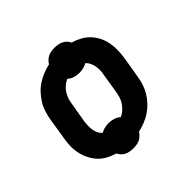

<svg xmlns="http://www.w3.org/2000/svg" viewBox="-152 -712 904 904"><g transform="rotate(-45 300.0 -260.0)"><path d="M251 39Q239 39 227.5 37Q216 35 206 30Q196 25 188.5 17Q181 9 176 -1Q152 -8 131 -19.5Q110 -31 94 -48.5Q78 -66 67.5 -87.5Q57 -109 52 -133Q47 -157 48 -182.5Q49 -208 54 -234L70 -334Q74 -356 80.5 -377.5Q87 -399 99.5 -419Q112 -439 128 -456.5Q144 -474 164 -487Q184 -500 205.5 -508.5Q227 -517 249 -522Q254 -531 262.5 -539Q271 -547 281 -551.5Q291 -556 301.5 -557.5Q312 -559 322 -559Q334 -559 345.5 -557Q357 -555 367 -550Q377 -545 384.5 -537Q392 -529 397 -519Q421 -512 442 -500.5Q463 -489 479.5 -471.5Q496 -454 506.5 -432.5Q517 -411 521.5 -387Q526 -363 525 -337.5Q524 -312 520 -286L503 -186Q500 -164 493 -142.5Q486 -121 474 -101Q462 -81 445.5 -63.5Q429 -46 409.5 -33Q390 -20 368 -11.5Q346 -3 324 2Q319 11 310.5 19Q302 27 292 31.5Q282 36 271.5 37.5Q261 39 251 39ZM312 -107Q326 -113 338 -123.5Q350 -134 359 -147Q368 -160 372.5 -174Q377 -188 380 -203L396 -303Q399 -317 399.5 -331.5Q400 -346 397.5 -359Q395 -372 389 -384.5Q383 -397 373 -405Q362 -398 348.5 -395Q335 -392 322 -392Q305 -392 289 -397Q273 -402 262 -413Q248 -407 235.5 -396.5Q223 -386 214.5 -373Q206 -360 201 -346Q196 -332 194 -317L177 -217Q175 -203 174.5 -188.5Q174 -174 176 -161Q178 -148 184 -135.5Q190 -123 200 -115Q212 -122 225 -125Q238 -128 251 -128Q268 -128 284 -123Q300 -118 312 -107Z"/></g></svg>

Font: Iosevka SS04 XBd Ex Obl
Style: Regular
Weight: 800
Width: 7
Italic angle: -9°
Monospace: yes
Designer: Belleve Invis
Foundry: Belleve Invis
Version: Version 19.0.0; ttfautohint (v1.8.4)